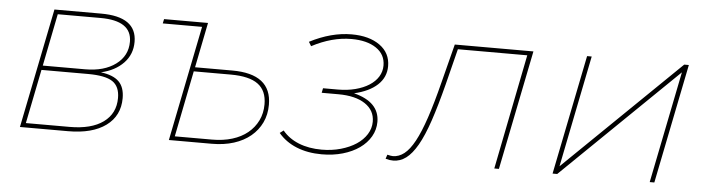

<svg xmlns="http://www.w3.org/2000/svg" viewBox="-39 -672 3053 827"><g transform="rotate(5 1487.5 -259.0)"><path d="M168 -517H370Q524 -517 524 -408Q524 -354 488 -316.5Q452 -279 391 -265Q445 -258 469.5 -233.5Q494 -209 494 -162Q494 -86 435.5 -43Q377 0 272 0H64ZM322 -272Q404 -272 454 -309Q504 -346 504 -407Q504 -498 369 -498H184L139 -272ZM277 -19Q371 -19 422.5 -56.5Q474 -94 474 -161Q474 -211 442.5 -232Q411 -253 336 -253H135L88 -19Z M638 -498 642 -517H832L793 -322H954Q1124 -322 1124 -189Q1124 -146 1107.5 -111.5Q1091 -77 1061 -52Q1031 -27 988.5 -13.5Q946 0 893 0H708L808 -498ZM893 -18Q941 -18 980 -30Q1019 -42 1046.5 -64.5Q1074 -87 1089.5 -118.5Q1105 -150 1105 -189Q1105 -248 1067 -276Q1029 -304 949 -304H789L732 -18Z M1369 4Q1308 4 1260 -15.5Q1212 -35 1181 -72L1197 -84Q1224 -51 1267.5 -33.5Q1311 -16 1367 -16Q1411 -16 1449.5 -27Q1488 -38 1516 -56.5Q1544 -75 1560 -100.5Q1576 -126 1576 -155Q1576 -204 1534 -232Q1492 -260 1418 -260H1346L1350 -280H1414Q1455 -280 1489.5 -289Q1524 -298 1549 -314Q1574 -330 1587.5 -352Q1601 -374 1601 -400Q1601 -448 1561 -475Q1521 -502 1454 -502Q1370 -502 1283 -456L1272 -474Q1365 -522 1453 -522Q1529 -522 1575 -489Q1621 -456 1621 -399Q1621 -351 1585.5 -318Q1550 -285 1485 -270Q1596 -242 1596 -156Q1596 -122 1579 -92.5Q1562 -63 1531.5 -41.5Q1501 -20 1459.5 -8Q1418 4 1369 4Z M1651 -19Q1659 -17 1665 -16Q1671 -15 1675 -15Q1701 -15 1724 -33Q1747 -51 1768.5 -90.5Q1790 -130 1811.5 -194Q1833 -258 1856 -349L1899 -517H2239L2135 0H2115L2214 -498H1914L1875 -343Q1851 -249 1828.5 -182.5Q1806 -116 1782.5 -75Q1759 -34 1733.5 -15Q1708 4 1678 4Q1670 4 1663 3Q1656 2 1645 -1Z M2471 -517H2491L2394 -34L2891 -517H2911L2807 0H2787L2884 -483L2387 0H2367Z"/></g></svg>

Font: Argentum Sans Thin
Style: Italic
Weight: 100
Italic angle: -11°
Designer: Julieta Ulanovsky (font), Cristiano Sobral (main changes and remaster)
Foundry: Julieta Ulanovsky (font), Cristiano Sobral (main changes and remaster)
Version: Version 2.007;June 15, 2022;FontCreator 14.0.0.2814 64-bit; 